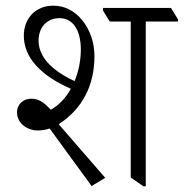

<svg xmlns="http://www.w3.org/2000/svg" viewBox="-20 -651 648 677"><path d="M303 5 351 -24 187 -213C272 -268 313 -352 313 -453C313 -501 298 -546 268 -582C243 -612 209 -631 168 -631C106 -631 64 -587 64 -525C64 -448 124 -384 230 -338C212 -306 188 -280 159 -264C134 -291 116 -303 91 -303C63 -303 40 -285 40 -254C40 -219 73 -191 113 -191C128 -191 141 -193 155 -198ZM486 6H494V-575H608V-582L583 -623H343V-614L367 -575H441V-25ZM116 -508C116 -554 145 -587 190 -587C235 -587 265 -548 265 -476C265 -437 257 -399 243 -365C157 -405 116 -454 116 -508Z"/></svg>

Font: Noto Serif Devanagari SemiCondensed Light
Style: Regular
Weight: 300
Width: 4
Designer: Universal Thirst, Indian Type Foundry and the Monotype Design Team
Foundry: Monotype Imaging Inc.
Version: Version 2.004